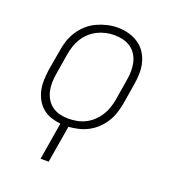

<svg xmlns="http://www.w3.org/2000/svg" viewBox="-135 -647 870 957"><g transform="rotate(20 300.0 -168.0)"><path d="M188 205 221 7Q194 4 169 -4.5Q144 -13 124.5 -29.5Q105 -46 92.5 -69Q80 -92 74.5 -117.5Q69 -143 70 -170.5Q71 -198 75 -226L94 -336Q98 -363 107 -389.5Q116 -416 132 -440.5Q148 -465 170 -484.5Q192 -504 218 -516Q244 -528 271.5 -534.5Q299 -541 327 -541Q356 -541 384.5 -533.5Q413 -526 436.5 -510.5Q460 -495 475.5 -472Q491 -449 498.5 -421.5Q506 -394 505.5 -364Q505 -334 500 -304L482 -194Q477 -168 469 -143Q461 -118 446.5 -94.5Q432 -71 411.5 -51.5Q391 -32 366.5 -19Q342 -6 316 0Q290 6 264 8L231 205ZM249 -30Q272 -30 295 -34.5Q318 -39 339 -49.5Q360 -60 378 -77Q396 -94 408.5 -114Q421 -134 428.5 -156Q436 -178 440 -201L458 -311Q462 -334 462.5 -358Q463 -382 458 -404Q453 -426 441 -445Q429 -464 411 -476.5Q393 -489 370 -494.5Q347 -500 323 -500Q301 -500 278.5 -495Q256 -490 235 -479.5Q214 -469 196 -452.5Q178 -436 165.5 -415.5Q153 -395 146 -373.5Q139 -352 135 -329L117 -219Q113 -196 112.5 -172.5Q112 -149 117 -127Q122 -105 133.5 -86Q145 -67 163 -54Q181 -41 203.5 -35.5Q226 -30 249 -30Z"/></g></svg>

Font: Iosevka Slab XLtEx
Style: Italic
Weight: 200
Width: 7
Italic angle: -9°
Monospace: yes
Designer: Belleve Invis
Foundry: Belleve Invis
Version: Version 11.1.0; ttfautohint (v1.8.3)